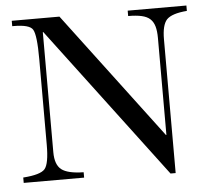

<svg xmlns="http://www.w3.org/2000/svg" viewBox="-50 -715 849 782"><g transform="rotate(-5 375.0 -324.0)"><path d="M150 -605H148V-114Q148 -63 173.5 -43Q199 -23 264 -22V0H17V-22Q88 -27 106 -48Q124 -69 124 -146V-497Q124 -595 110 -618Q97 -640 31 -640H26V-662H221L611 -144H613V-540Q613 -569 607.5 -588Q602 -607 589.5 -618.5Q577 -630 555 -635Q533 -640 500 -640V-662H740V-640Q678 -635 657 -613Q637 -591 637 -533V14H616Z"/></g></svg>

Font: New Athena Unicode
Style: Regular
Weight: 400
Designer: J. Rusten 1997; rev. by R. Hancock 2001, 2002, rev. by D. Mastronarde 2002-2021
Foundry: GreekKeys New Athena Unicode
Version: Version 5.008